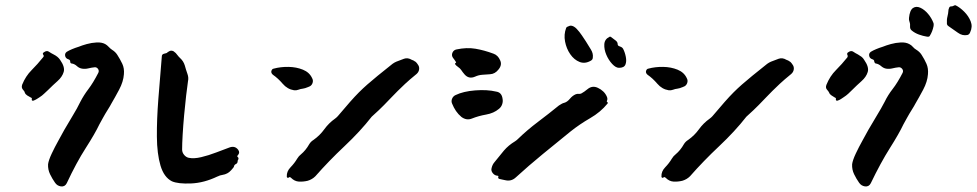

<svg xmlns="http://www.w3.org/2000/svg" viewBox="-20 -689 3659 719"><path d="M444 -411Q442 -383 426 -353Q410 -323 397 -301Q393 -293 383.5 -278Q374 -263 365.5 -247.5Q357 -232 352 -223Q336 -189 301 -134.5Q266 -80 230 -3Q223 11 208 9Q194 7 186 -5Q176 -19 167.5 -36.5Q159 -54 160 -74Q162 -89 173.5 -113.5Q185 -138 199 -163Q213 -188 221 -203Q234 -226 251.5 -254.5Q269 -283 281 -308Q294 -333 311.5 -356Q329 -379 348 -416Q352 -424 347 -431Q342 -438 334 -437Q323 -436 311 -433Q299 -430 287 -432Q276 -434 268 -441.5Q260 -449 250 -451Q243 -451 243 -458Q243 -465 236 -467Q226 -470 224 -479.5Q222 -489 230 -495Q238 -500 250 -505Q262 -510 275 -514Q287 -519 305 -524Q323 -529 342 -530Q361 -531 374 -524Q381 -520 387 -513.5Q393 -507 399 -503Q412 -495 419 -484Q430 -467 438 -450Q446 -433 444 -411ZM205 -465Q224 -438 218.5 -419.5Q213 -401 195.5 -385.5Q178 -370 160 -352Q152 -345 145 -338Q138 -331 127 -324Q124 -322 117.5 -318Q111 -314 105 -312Q103 -311 100.5 -312.5Q98 -314 99 -317Q101 -322 95 -324Q89 -327 82 -331.5Q75 -336 73 -342Q72 -347 67 -352Q59 -360 63 -372Q76 -404 98.5 -426.5Q121 -449 141 -474Q146 -479 142 -484Q138 -489 144 -493Q155 -501 163 -495.5Q171 -490 181 -485Q197 -477 205 -465Z M872 -91Q870 -89 870 -86Q870 -78 864 -75Q857 -72 856 -65Q855 -62 852 -59Q849 -56 846 -52Q833 -37 813 -34Q802 -32 799 -30Q798 -29 797 -29Q796 -29 794 -28Q744 -4 695.5 -2Q647 0 624 -10Q594 -25 581 -69Q568 -113 567.5 -177Q567 -241 573 -318.5Q579 -396 586 -478Q586 -486 595 -488Q604 -490 605 -491Q609 -495 612 -496Q620 -502 630 -497Q639 -491 645 -482Q647 -479 649.5 -476.5Q652 -474 655 -471Q667 -460 672 -444Q674 -437 676.5 -428.5Q679 -420 682 -412Q687 -398 684 -385Q681 -365 677 -330.5Q673 -296 669.5 -257.5Q666 -219 664 -184.5Q662 -150 662 -129Q662 -118 669.5 -109Q677 -100 687 -98Q706 -94 733.5 -100.5Q761 -107 789.5 -118Q818 -129 840 -137Q860 -144 872 -128Q880 -117 870 -107Q868 -105 869 -102L870 -101Q875 -98 872 -91Z M1545 -447Q1551 -439 1549.5 -429Q1548 -419 1540 -412Q1513 -390 1497 -375Q1481 -360 1469.5 -348.5Q1458 -337 1446.5 -325Q1435 -313 1418 -295.5Q1401 -278 1372 -252Q1329 -197 1270 -141.5Q1211 -86 1161 -29Q1149 -17 1132 -12Q1115 -8 1099 -9Q1083 -10 1070 -23Q1065 -28 1061 -24Q1060 -23 1058 -23Q1054 -24 1054 -28Q1053 -47 1068 -62.5Q1083 -78 1093 -95Q1096 -100 1099.5 -104Q1103 -108 1107 -111Q1125 -126 1138 -149Q1141 -154 1145 -158Q1149 -162 1154 -165Q1178 -182 1194.5 -205Q1211 -228 1235 -245Q1238 -247 1240.5 -249.5Q1243 -252 1245 -254Q1272 -286 1290.5 -307Q1309 -328 1324 -343Q1339 -358 1355.5 -372.5Q1372 -387 1394 -405Q1416 -423 1450 -450Q1457 -455 1464 -458Q1479 -464 1493 -469Q1507 -474 1522 -465Q1524 -464 1527 -463Q1530 -462 1532 -460Q1538 -458 1545 -447ZM1149 -396Q1154 -387 1150 -377Q1146 -367 1136 -364Q1135 -363 1134 -363Q1133 -363 1131 -362Q1127 -360 1123 -359Q1119 -358 1114 -357Q1105 -356 1097.5 -353Q1090 -350 1081 -351Q1056 -355 1038.5 -375.5Q1021 -396 1002 -409Q995 -415 996 -422Q998 -431 1005 -432Q1031 -439 1060.5 -438.5Q1090 -438 1114.5 -428Q1139 -418 1149 -396Z M2200 -474Q2200 -466 2193 -462Q2171 -449 2150.5 -457Q2130 -465 2115.5 -486Q2101 -507 2096 -533.5Q2091 -560 2100 -584Q2101 -587 2104 -588.5Q2107 -590 2110 -591Q2114 -593 2118 -593Q2129 -592 2139.5 -581Q2150 -570 2159 -556.5Q2168 -543 2174 -534Q2183 -519 2192.5 -504Q2202 -489 2200 -474ZM2313 -507Q2320 -494 2323.5 -476.5Q2327 -459 2322 -447Q2317 -435 2298 -435Q2286 -435 2272.5 -449.5Q2259 -464 2250.5 -484Q2242 -504 2243 -523Q2244 -542 2262 -551Q2265 -553 2268 -550.5Q2271 -548 2274 -546Q2280 -542 2286.5 -536.5Q2293 -531 2293 -524Q2293 -518 2299 -516L2304 -514Q2310 -512 2313 -507ZM1853 -463Q1861 -446 1847 -429Q1834 -412 1815 -411Q1801 -410 1786.5 -409Q1772 -408 1759 -402Q1736 -392 1720 -410Q1716 -414 1713 -418.5Q1710 -423 1707 -427Q1703 -433 1695 -438.5Q1687 -444 1684 -449Q1683 -451 1686 -453Q1689 -455 1688 -456Q1685 -461 1682 -465Q1679 -469 1676 -473Q1670 -482 1674.5 -492Q1679 -502 1690 -504Q1728 -512 1760.5 -506.5Q1793 -501 1828 -488Q1845 -482 1853 -463ZM2256 -304Q2256 -302 2255 -301Q2229 -269 2190 -246.5Q2151 -224 2117 -197Q2065 -155 2012 -111.5Q1959 -68 1912 -25Q1895 -9 1873 -14Q1867 -15 1861 -16.5Q1855 -18 1850 -19Q1844 -21 1846 -27Q1848 -31 1842 -31Q1832 -32 1825 -41Q1818 -50 1821 -60Q1824 -73 1832 -82Q1850 -105 1867 -125Q1884 -145 1909 -160Q1912 -162 1914.5 -164Q1917 -166 1919 -168Q1954 -202 1994.5 -232.5Q2035 -263 2073 -294Q2078 -297 2083 -300Q2088 -303 2093 -304Q2104 -307 2114 -319Q2124 -331 2136 -336Q2141 -338 2147 -337.5Q2153 -337 2157 -339Q2168 -345 2180 -355Q2198 -370 2219 -360Q2230 -355 2239 -346.5Q2248 -338 2253 -326Q2256 -318 2253 -312Q2251 -308 2255 -306Q2256 -306 2256 -304ZM1862 -319Q1864 -309 1860.5 -298.5Q1857 -288 1848 -281Q1829 -265 1800.5 -260Q1772 -255 1747 -245Q1727 -237 1708 -251Q1696 -261 1687.5 -273.5Q1679 -286 1673 -301Q1669 -310 1673 -319.5Q1677 -329 1686 -333Q1715 -347 1759.5 -350.5Q1804 -354 1838 -346Q1859 -343 1862 -319Z M2948 -447Q2954 -439 2952.5 -429Q2951 -419 2943 -412Q2916 -390 2900 -375Q2884 -360 2872.5 -348.5Q2861 -337 2849.5 -325Q2838 -313 2821 -295.5Q2804 -278 2775 -252Q2732 -197 2673 -141.5Q2614 -86 2564 -29Q2552 -17 2535 -12Q2518 -8 2502 -9Q2486 -10 2473 -23Q2468 -28 2464 -24Q2463 -23 2461 -23Q2457 -24 2457 -28Q2456 -47 2471 -62.5Q2486 -78 2496 -95Q2499 -100 2502.5 -104Q2506 -108 2510 -111Q2528 -126 2541 -149Q2544 -154 2548 -158Q2552 -162 2557 -165Q2581 -182 2597.5 -205Q2614 -228 2638 -245Q2641 -247 2643.5 -249.5Q2646 -252 2648 -254Q2675 -286 2693.5 -307Q2712 -328 2727 -343Q2742 -358 2758.5 -372.5Q2775 -387 2797 -405Q2819 -423 2853 -450Q2860 -455 2867 -458Q2882 -464 2896 -469Q2910 -474 2925 -465Q2927 -464 2930 -463Q2933 -462 2935 -460Q2941 -458 2948 -447ZM2552 -396Q2557 -387 2553 -377Q2549 -367 2539 -364Q2538 -363 2537 -363Q2536 -363 2534 -362Q2530 -360 2526 -359Q2522 -358 2517 -357Q2508 -356 2500.5 -353Q2493 -350 2484 -351Q2459 -355 2441.5 -375.5Q2424 -396 2405 -409Q2398 -415 2399 -422Q2401 -431 2408 -432Q2434 -439 2463.5 -438.5Q2493 -438 2517.5 -428Q2542 -418 2552 -396Z M3613 -568Q3612 -565 3609.5 -562Q3607 -559 3603 -558Q3584 -554 3567 -566.5Q3550 -579 3532 -591Q3527 -594 3526 -599Q3525 -616 3528 -627Q3531 -638 3532 -653Q3533 -657 3534.5 -660.5Q3536 -664 3540 -665Q3546 -665 3548 -666Q3551 -667 3553.5 -668.5Q3556 -670 3559 -669Q3575 -661 3591 -645Q3607 -629 3615 -609Q3623 -589 3613 -568ZM3476 -591Q3474 -581 3470.5 -572Q3467 -563 3462 -555Q3460 -550 3450 -552Q3437 -554 3421.5 -559.5Q3406 -565 3394 -575Q3388 -580 3388 -588Q3389 -599 3386 -607Q3383 -615 3384 -622Q3387 -651 3399 -659Q3411 -667 3426.5 -660Q3442 -653 3455.5 -637Q3469 -621 3476 -602Q3477 -597 3476 -591ZM3455 -411Q3453 -383 3437 -353Q3421 -323 3408 -301Q3404 -293 3394.5 -278Q3385 -263 3376.5 -247.5Q3368 -232 3363 -223Q3347 -189 3312.5 -134.5Q3278 -80 3241 -3Q3234 11 3219 9Q3205 7 3197 -5Q3187 -19 3178.5 -36.5Q3170 -54 3171 -74Q3173 -89 3184.5 -113.5Q3196 -138 3210 -163Q3224 -188 3232 -203Q3245 -226 3262.5 -254.5Q3280 -283 3293 -308Q3305 -333 3323 -356Q3341 -379 3360 -416Q3364 -424 3358.5 -431Q3353 -438 3345 -437Q3334 -436 3322 -433Q3310 -430 3298 -432Q3288 -434 3279.5 -441.5Q3271 -449 3261 -451Q3256 -451 3254 -458Q3254 -465 3247 -467Q3237 -470 3235 -479.5Q3233 -489 3241 -495Q3249 -500 3261 -505Q3273 -510 3286 -514Q3298 -519 3316 -524Q3334 -529 3353 -530Q3372 -531 3385 -524Q3393 -520 3398.5 -513.5Q3404 -507 3411 -503Q3424 -495 3431 -484Q3442 -467 3449.5 -450Q3457 -433 3455 -411ZM3216 -465Q3235 -438 3229.5 -419.5Q3224 -401 3206.5 -385.5Q3189 -370 3171 -352Q3164 -345 3156.5 -338Q3149 -331 3138 -324Q3135 -322 3129 -318Q3123 -314 3116 -312Q3114 -311 3112 -312.5Q3110 -314 3110 -317Q3112 -322 3106 -324Q3101 -327 3094 -331.5Q3087 -336 3085 -342Q3082 -348 3078 -352Q3070 -360 3075 -372Q3088 -404 3110.5 -426.5Q3133 -449 3153 -474Q3156 -479 3153 -484Q3151 -490 3156 -493Q3167 -501 3175 -495.5Q3183 -490 3193 -485Q3200 -481 3206 -476.5Q3212 -472 3216 -465Z"/></svg>

Font: Slackside One
Style: Regular
Weight: 400
Version: Version 1.000